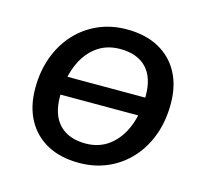

<svg xmlns="http://www.w3.org/2000/svg" viewBox="-80 -588 737 687"><g transform="rotate(15 288.5 -244.0)"><path d="M266 9Q198 9 149 -17.5Q100 -44 73.5 -93Q47 -142 47 -209Q47 -272 66.5 -325Q86 -378 121.5 -416.5Q157 -455 205 -476Q253 -497 310 -497Q379 -497 428 -470.5Q477 -444 503.5 -395.5Q530 -347 530 -280Q530 -216 510.5 -163Q491 -110 455.5 -71.5Q420 -33 372 -12Q324 9 266 9ZM271 -64Q323 -64 360 -93Q397 -122 416.5 -172Q436 -222 436 -285Q436 -353 402 -388Q368 -423 305 -423Q253 -423 216 -394.5Q179 -366 159.5 -316.5Q140 -267 140 -204Q140 -135 174.5 -99.5Q209 -64 271 -64ZM107 -210 118 -278H469L458 -210Z"/></g></svg>

Font: Nunito Sans 12pt SemiBold
Style: Italic
Weight: 600
Italic angle: -9°
Designer: Vernon Adams
Foundry: Vernon Adams
Version: Version 3.101;gftools[0.9.27]